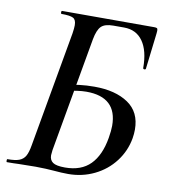

<svg xmlns="http://www.w3.org/2000/svg" viewBox="-74 -689 672 757"><g transform="rotate(10 262.0 -310.5)"><path d="M190 1Q177 0 158 -1Q139 -2 118 -2L50 -1Q33 0 3 0Q1 0 1 -6Q1 -12 3 -12Q34 -12 50 -18Q66 -24 74.5 -38.5Q83 -53 88 -83L170 -546Q173 -566 173 -578Q173 -600 160.5 -606.5Q148 -613 114 -613Q111 -613 111 -619Q111 -625 114 -625H483Q491 -625 494 -623Q497 -621 497 -613Q497 -606 496 -601L479 -458Q478 -454 473 -454.5Q468 -455 468 -459Q468 -528 441.5 -565.5Q415 -603 366 -603H323Q289 -603 274.5 -588.5Q260 -574 253 -536L172 -78Q170 -62 170 -57Q170 -38 183.5 -28.5Q197 -19 232 -19Q297 -19 333.5 -56Q370 -93 382 -164Q387 -194 387 -213Q387 -328 264 -328Q230 -328 179 -316L178 -339Q228 -353 292 -353Q376 -353 427 -318.5Q478 -284 478 -214Q478 -197 475 -179Q466 -127 434 -85Q402 -43 353.5 -19.5Q305 4 249 4Q223 4 190 1Z"/></g></svg>

Font: Cormorant Infant SemiBold
Style: Italic
Weight: 600
Italic angle: -10°
Designer: Christian Thalmann (Catharsis Fonts)
Foundry: Catharsis Fonts
Version: Version 4.000